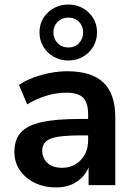

<svg xmlns="http://www.w3.org/2000/svg" viewBox="-20 -811 587 841"><path d="M226 10Q173 10 131.5 -10.5Q90 -31 66.5 -66Q43 -101 43 -145Q43 -199 71 -230.5Q99 -262 162 -276Q225 -290 331 -290H366V-311Q366 -361 344 -383Q322 -405 270 -405Q229 -405 186 -392.5Q143 -380 99 -354L63 -439Q89 -457 124.5 -470.5Q160 -484 199.5 -491.5Q239 -499 274 -499Q381 -499 433 -449.5Q485 -400 485 -296V0H368V-78Q351 -37 314 -13.5Q277 10 226 10ZM252 -76Q301 -76 333.5 -110Q366 -144 366 -196V-218H332Q238 -218 201.5 -203.5Q165 -189 165 -151Q165 -118 188 -97Q211 -76 252 -76ZM279 -546Q244 -546 215 -562.5Q186 -579 169.5 -607Q153 -635 153 -669Q153 -721 189.5 -756Q226 -791 279 -791Q332 -791 368.5 -756Q405 -721 405 -669Q405 -635 388.5 -607Q372 -579 343.5 -562.5Q315 -546 279 -546ZM279 -603Q308 -603 326 -622Q344 -641 344 -669Q344 -697 326 -715.5Q308 -734 279 -734Q251 -734 232.5 -715.5Q214 -697 214 -669Q214 -641 232.5 -622Q251 -603 279 -603Z"/></svg>

Font: Nunito Sans
Style: Bold
Weight: 700
Designer: Vernon Adams
Foundry: Vernon Adams
Version: Version 3.101; ttfautohint (v1.8.4.7-5d5b);gftools[0.9.27]